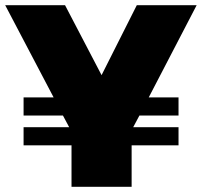

<svg xmlns="http://www.w3.org/2000/svg" viewBox="-20 -721 779 741"><path d="M739 -701 554 -345H669V-275H518L494 -230H669V-160H488V0H256V-160H71V-230H247L223 -275H71V-345H187L0 -701H231L372 -431L508 -701Z"/></svg>

Font: TypoPRO Montserrat Alternates
Style: Regular
Weight: 900
Designer: Julieta Ulanovsky
Foundry: Julieta Ulanovsky
Version: Version 6.001